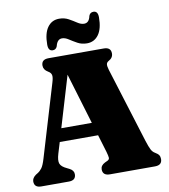

<svg xmlns="http://www.w3.org/2000/svg" viewBox="-97 -994 947 1075"><g transform="rotate(-10 377.0 -456.0)"><path d="M247 -35Q247 0 207 0H50.5Q10.5 0 10.5 -35Q10.5 -54.5 32 -70L42.5 -76.5Q56.5 -85 67.2 -99.5Q78 -114 89 -151L212.5 -563Q221 -590.5 218 -604Q215 -617.5 199 -626.5Q174 -641 174 -665Q174 -700 214.5 -700H528.5Q569 -700 569 -665Q569 -640 543.5 -626.5Q532.5 -620.5 530.8 -610.2Q529 -600 535.5 -578L669 -149Q680 -114.5 688.2 -98.5Q696.5 -82.5 710 -75Q725.5 -66 731.2 -57.2Q737 -48.5 737 -35Q737 0 696.5 0H440.5Q399.5 0 399.5 -35Q399.5 -57.5 424.5 -70L439.5 -77Q451 -82.5 450.5 -92.8Q450 -103 443 -127.5L413 -227H195L176 -164.5Q164.5 -126.5 171.5 -108.2Q178.5 -90 209 -76L223 -69Q247 -57 247 -35ZM217 -301.5H390.5L303.5 -590.5ZM442 -744.5Q412 -744.5 388.5 -757.5Q365 -770.5 345.2 -783.5Q325.5 -796.5 308 -796.5Q280.5 -796.5 271.5 -758Q264.5 -739.5 246 -739.5Q220.5 -739.5 220.5 -776Q220.5 -840 244.8 -873.8Q269 -907.5 311 -907.5Q341 -907.5 364.5 -894.5Q388 -881.5 407.5 -868.5Q427 -855.5 445 -855.5Q473.5 -855.5 481 -894Q488 -912.5 507 -912.5Q532.5 -912.5 532.5 -876.5Q532.5 -812 508 -778.2Q483.5 -744.5 442 -744.5Z"/></g></svg>

Font: Fraunces 72pt Soft Black
Style: Regular
Weight: 900
Version: Version 1.000;[b76b70a41]